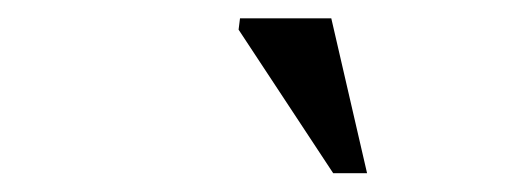

<svg xmlns="http://www.w3.org/2000/svg" viewBox="-20 -710 540 204"><path d="M370 -526H334L233.5 -678.5L235 -690.5H332Z"/></svg>

Font: Newsreader
Style: Italic
Weight: 400
Italic angle: -17°
Designer: Hugues Gentile
Foundry: Production Type
Version: Version 1.003